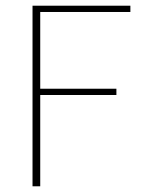

<svg xmlns="http://www.w3.org/2000/svg" viewBox="-20 -653 547 673"><path d="M94 0V-633H437V-611H121V-342H388V-320H121V0Z"/></svg>

Font: Tajawal ExtraLight
Style: Regular
Weight: 275
Designer: Boutros Fonts
Foundry: Created by Boutros International 2017
Version: Version 1.700